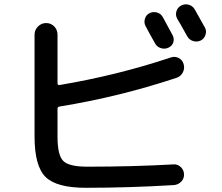

<svg xmlns="http://www.w3.org/2000/svg" viewBox="-20 -848 1040 898"><path d="M678.7 -786.1Q695.3 -794.9 714.4 -789.6Q733.4 -784.2 742.2 -766.6Q756.8 -739.3 787.1 -683.6Q795.9 -667 790.5 -649.9Q785.2 -632.8 767.6 -625Q752 -617.2 733.4 -622.6Q714.8 -627.9 706.1 -643.6Q698.2 -657.2 683.1 -684.6Q668 -711.9 661.1 -725.6Q652.3 -741.2 657.7 -759.8Q663.1 -778.3 678.7 -786.1ZM891.6 -802.7Q907.2 -774.4 938.5 -718.8Q947.3 -703.1 940.9 -684.6Q934.6 -666 918 -658.2Q901.4 -650.4 882.8 -656.2Q864.3 -662.1 855.5 -678.7Q816.4 -749 808.6 -760.7Q799.8 -777.3 805.2 -795.4Q810.5 -813.5 827.6 -822.3Q844.7 -831.1 863.3 -825.7Q881.8 -820.3 891.6 -802.7ZM381.8 30.3Q244.1 30.3 192.9 -20.5Q141.6 -71.3 141.6 -210V-685.5Q141.6 -708 157.7 -724.1Q173.8 -740.2 195.8 -740.2Q217.8 -740.2 233.4 -724.6Q249 -709 249 -685.5V-457Q249 -454.1 252 -451.7Q254.9 -449.2 257.8 -450.2Q530.3 -496.1 778.3 -579.1Q796.9 -585.9 814.9 -577.1Q833 -568.4 838.9 -548.3Q844.7 -528.3 835.4 -509.8Q826.2 -491.2 806.6 -484.4Q540 -395.5 257.8 -349.6Q249 -347.7 249 -339.8V-208Q249 -122.1 275.9 -95.2Q302.7 -68.4 388.7 -68.4Q601.6 -68.4 790 -79.1Q809.6 -81.1 824.7 -67.4Q839.8 -53.7 840.8 -33.7Q841.8 -13.7 828.1 1Q814.5 15.6 793.9 17.6Q584 30.3 381.8 30.3Z"/></svg>

Font: Rounded Mgen+ 1mn medium
Style: Regular
Weight: 500
Designer: [Source Han Sans]
Ryoko NISHIZUKA  (kana & ideographs); Paul D. Hunt (Latin, Greek & Cyrillic); Wenlong ZHANG  (bopomofo
Version: Version 1.059.20150602